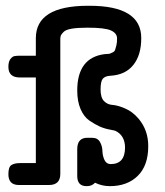

<svg xmlns="http://www.w3.org/2000/svg" viewBox="-20 -635 565 659"><path d="M8.8 -37.1Q8.8 -62 19.3 -68.6Q29.8 -75.2 48.8 -75.2H103V-369.1H47.9Q8.8 -369.1 8.8 -405.8Q8.8 -422.9 15.4 -431.9Q22 -440.9 29.5 -442.4Q37.1 -443.8 48.8 -443.8H103V-503.9Q103 -614.7 280.8 -615.2H287.1Q465.3 -615.2 464.8 -503.9Q464.8 -445.8 437.5 -411.9Q410.2 -377.9 358.9 -375Q340.8 -374 333 -365Q325.2 -356 325.2 -327.9Q325.2 -299.8 337.2 -287.8Q349.1 -275.9 366 -274.9Q382.8 -273.9 408.9 -262.9Q435.1 -252 456.1 -227.1Q489.3 -187 488.8 -132.8Q488.8 -66.9 452.9 -31.5Q417 3.9 356.9 3.9Q330.1 3.9 306.2 -7.8Q294.9 4.4 276.9 3.9Q244.6 3.9 245.1 -32.2V-123Q245.1 -162.1 279.8 -162.1H295.9Q314.9 -162.1 323 -147.9Q331.1 -133.8 331.5 -116.9Q332 -100.1 338.6 -85.9Q345.2 -71.8 359.9 -71.8Q408.7 -71.8 409.2 -127.9Q409.2 -169.9 376 -186Q374 -187 356 -190.4Q337.9 -193.8 322 -200.9Q306.2 -208 287.1 -220.9Q268.1 -233.9 256.6 -260.5Q245.1 -287.1 245.1 -324.2Q245.1 -437 338.9 -449.2Q339.8 -449.2 347.9 -449.7Q356 -450.2 357.9 -451.2Q359.9 -452.1 366.5 -455.1Q373 -458 375 -463.6Q377 -469.2 379.4 -479Q381.8 -488.8 381.8 -502.9Q381.8 -521 360.8 -530.5Q339.8 -540 280.8 -540H279.8Q246.6 -540 226.3 -536.6Q206.1 -533.2 198.5 -525.6Q190.9 -518.1 189 -513.4Q187 -508.8 187 -501V-38.1Q187 0 147.9 0H44.9Q8.8 0 8.8 -37.1Z"/></svg>

Font: CMU Typewriter Text
Style: Bold
Weight: 700
Version: Version 0.7.0